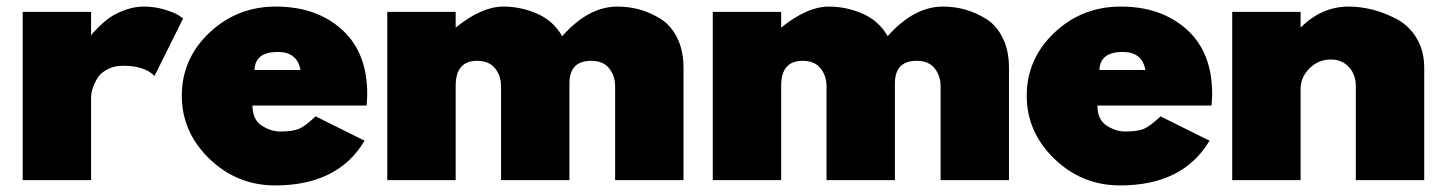

<svg xmlns="http://www.w3.org/2000/svg" viewBox="-20 -548 4392 584"><path d="M49 -512H257V-440Q259 -444 264 -449.5Q269 -455 285 -470.5Q301 -486 318.5 -497.5Q336 -509 363 -518.5Q390 -528 418 -528Q450 -528 480 -519Q510 -510 524 -501L537 -492L450 -317Q420 -348 354 -348Q328 -348 308.5 -338Q289 -328 280 -315.5Q271 -303 265 -287.5Q259 -272 258 -264Q257 -256 257 -251V0H49Z M533 -257Q533 -369 617 -448.5Q701 -528 819 -528Q942 -528 1019.5 -458.5Q1097 -389 1097 -262Q1097 -251 1095 -227H748Q748 -184 776 -166Q804 -148 832 -148Q870 -148 889 -156Q908 -164 940 -194L1089 -120Q1008 16 817 16Q701 16 617 -65Q533 -146 533 -257ZM754 -335H894Q884 -390 825 -390Q756 -390 754 -335Z M1158 -512H1366V-464Q1445 -528 1511 -528Q1564 -528 1613.5 -506.5Q1663 -485 1690 -438Q1770 -528 1858 -528Q1893 -528 1925.5 -519Q1958 -510 1989.5 -490.5Q2021 -471 2040 -432.5Q2059 -394 2059 -342V0H1851V-286Q1851 -317 1833 -340Q1815 -363 1778 -363Q1712 -363 1712 -294V0H1504V-286Q1504 -317 1486 -340Q1468 -363 1431 -363Q1366 -363 1366 -287V0H1158Z M2148 -512H2356V-464Q2435 -528 2501 -528Q2554 -528 2603.5 -506.5Q2653 -485 2680 -438Q2760 -528 2848 -528Q2883 -528 2915.5 -519Q2948 -510 2979.5 -490.5Q3011 -471 3030 -432.5Q3049 -394 3049 -342V0H2841V-286Q2841 -317 2823 -340Q2805 -363 2768 -363Q2702 -363 2702 -294V0H2494V-286Q2494 -317 2476 -340Q2458 -363 2421 -363Q2356 -363 2356 -287V0H2148Z M3103 -257Q3103 -369 3187 -448.5Q3271 -528 3389 -528Q3512 -528 3589.5 -458.5Q3667 -389 3667 -262Q3667 -251 3665 -227H3318Q3318 -184 3346 -166Q3374 -148 3402 -148Q3440 -148 3459 -156Q3478 -164 3510 -194L3659 -120Q3578 16 3387 16Q3271 16 3187 -65Q3103 -146 3103 -257ZM3324 -335H3464Q3454 -390 3395 -390Q3326 -390 3324 -335Z M3728 -512H3936V-464Q4000 -528 4082 -528Q4117 -528 4153.5 -519Q4190 -510 4227.5 -490.5Q4265 -471 4288.5 -432.5Q4312 -394 4312 -342V0H4104V-286Q4104 -321 4083 -344Q4062 -367 4028 -367Q3990 -367 3963 -340Q3936 -313 3936 -278V0H3728Z"/></svg>

Font: Spartan MB
Style: Regular
Weight: 900
Designer: Matt Bailey
Foundry: Matt Bailey
Version: Version 001.001